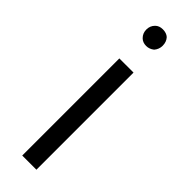

<svg xmlns="http://www.w3.org/2000/svg" viewBox="-239 -693 699 699"><g transform="rotate(45 111.0 -343.5)"><path d="M111 -601Q93 -601 82 -612Q69 -625 69 -644Q69 -663 82 -676Q93 -687 111 -687Q130 -687 141 -677Q153 -664 153 -644Q153 -626 141 -612Q127 -601 111 -601ZM74 0V-500H147V0Z"/></g></svg>

Font: Arsenal
Style: Regular
Weight: 400
Designer: Andrij Shevchenko
Foundry: Stairsfor
Version: Version 2.001;PS 002.001;hotconv 1.0.88;makeotf.lib2.5.64775